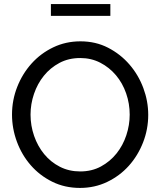

<svg xmlns="http://www.w3.org/2000/svg" viewBox="-20 -918 788 943"><path d="M373 5Q298 5 236.5 -25.5Q175 -56 131 -106.5Q87 -157 63 -222Q39 -287 39 -355Q39 -426 64.5 -491Q90 -556 135 -606Q180 -656 241.5 -685.5Q303 -715 375 -715Q450 -715 511 -683.5Q572 -652 616 -601Q660 -550 684 -485.5Q708 -421 708 -354Q708 -283 682.5 -218Q657 -153 612.5 -103.5Q568 -54 506.5 -24.5Q445 5 373 5ZM130 -355Q130 -301 147.5 -250.5Q165 -200 197 -161Q229 -122 274 -99Q319 -76 374 -76Q431 -76 476 -100.5Q521 -125 552.5 -164.5Q584 -204 600.5 -254Q617 -304 617 -355Q617 -409 599.5 -459.5Q582 -510 549.5 -548.5Q517 -587 472.5 -610Q428 -633 374 -633Q317 -633 272 -609Q227 -585 195.5 -546Q164 -507 147 -457Q130 -407 130 -355ZM230 -840V-898H522V-840Z"/></svg>

Font: Rising Sun
Style: Regular
Weight: 400
Designer: Matt McInerney, Pablo Impallari, Rodrigo Fuenzalida (Raleway font), Stephen Hutchings (Greek), Cristiano Sobral (main ch
Foundry: The Rising Sun Project Authors
Version: Version 4.327; ttfautohint (v1.8.4.7-5d5b-dirty)